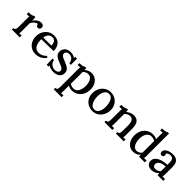

<svg xmlns="http://www.w3.org/2000/svg" viewBox="254 -2178 3856 3856"><g transform="rotate(45 2181.5 -250.0)"><path d="M43 -42Q73 -42 85 -56Q97 -70 99.5 -95Q102 -120 102 -153V-361Q102 -377 102.5 -395.5Q103 -414 106 -432Q89 -431 70 -430.5Q51 -430 35 -429V-482H69Q111 -482 133 -491Q155 -500 165 -510H201Q203 -496 204 -471Q205 -446 206 -415Q225 -443 250 -465.5Q275 -488 304.5 -502Q334 -516 366 -516Q397 -516 419.5 -499.5Q442 -483 442 -446Q442 -436 436.5 -423Q431 -410 418.5 -400.5Q406 -391 385 -391Q364 -392 348.5 -407Q333 -422 334 -448Q310 -448 286 -433.5Q262 -419 241.5 -395Q221 -371 207 -343V-124Q207 -106 206.5 -87.5Q206 -69 203 -50Q219 -51 236 -51.5Q253 -52 267 -53V0H43Z M725 16Q655 16 599.5 -16.5Q544 -49 512 -108.5Q480 -168 480 -249Q480 -319 511.5 -380Q543 -441 600 -478.5Q657 -516 732 -516Q774 -516 811.5 -503Q849 -490 878.5 -462.5Q908 -435 925 -391.5Q942 -348 942 -286L598 -280Q598 -212 613.5 -159Q629 -106 664 -77Q699 -48 755 -48Q782 -48 812.5 -57.5Q843 -67 870.5 -85Q898 -103 917 -128L948 -101Q918 -56 879 -30.5Q840 -5 799.5 5.5Q759 16 725 16ZM602 -332H833Q833 -370 822.5 -400.5Q812 -431 790 -449Q768 -467 734 -467Q681 -467 647 -433.5Q613 -400 602 -332Z M1239 16Q1192 16 1152 3.5Q1112 -9 1088 -26L1091 7H1038L1033 -165H1075Q1077 -128 1098 -98Q1119 -68 1152.5 -51Q1186 -34 1225 -34Q1248 -34 1270 -41.5Q1292 -49 1307 -64.5Q1322 -80 1322 -103Q1322 -128 1306.5 -144.5Q1291 -161 1264.5 -174Q1238 -187 1204 -200Q1174 -212 1143.5 -225Q1113 -238 1087 -256Q1061 -274 1046 -300.5Q1031 -327 1031 -366Q1031 -389 1040 -415.5Q1049 -442 1069 -464.5Q1089 -487 1123 -501.5Q1157 -516 1207 -516Q1234 -516 1267.5 -507Q1301 -498 1330 -476L1329 -511H1382V-335H1339Q1336 -370 1320.5 -400Q1305 -430 1277 -449Q1249 -468 1209 -468Q1170 -468 1145.5 -448.5Q1121 -429 1121 -400Q1121 -371 1139.5 -353Q1158 -335 1188 -322Q1218 -309 1253 -296Q1295 -279 1332 -259Q1369 -239 1392 -209Q1415 -179 1415 -133Q1415 -83 1389.5 -49.5Q1364 -16 1324 0Q1284 16 1239 16Z M1487 255V213Q1517 213 1529 199Q1541 185 1543.5 160Q1546 135 1546 102L1547 -361Q1547 -377 1548 -395.5Q1549 -414 1551 -432Q1534 -431 1515 -430.5Q1496 -430 1480 -429V-482Q1525 -482 1550.5 -486.5Q1576 -491 1589.5 -497Q1603 -503 1610 -510H1646Q1647 -500 1648 -486Q1649 -472 1650 -458Q1682 -486 1721 -501Q1760 -516 1799 -516Q1857 -516 1905.5 -485.5Q1954 -455 1983.5 -399Q2013 -343 2013 -266Q2013 -183 1979 -119Q1945 -55 1887.5 -19.5Q1830 16 1760 16Q1728 16 1701 8.5Q1674 1 1650 -12V131Q1650 149 1649.5 167.5Q1649 186 1647 205Q1663 204 1679.5 203.5Q1696 203 1710 202V255ZM1753 -36Q1801 -36 1832.5 -64.5Q1864 -93 1879.5 -141.5Q1895 -190 1895 -251Q1895 -302 1881 -348.5Q1867 -395 1836.5 -424.5Q1806 -454 1757 -453Q1726 -453 1698 -438Q1670 -423 1651 -401Q1651 -388 1651.5 -373Q1652 -358 1652 -335.5Q1652 -313 1652 -278.5Q1652 -244 1651.5 -192.5Q1651 -141 1651 -68Q1671 -53 1697.5 -44Q1724 -35 1753 -36Z M2341 16Q2270 16 2213 -16Q2156 -48 2122.5 -105.5Q2089 -163 2089 -238Q2089 -319 2122.5 -381.5Q2156 -444 2213 -480Q2270 -516 2340 -516Q2411 -516 2468 -483.5Q2525 -451 2558.5 -393.5Q2592 -336 2592 -261Q2592 -182 2559 -119Q2526 -56 2469.5 -20Q2413 16 2341 16ZM2348 -34Q2396 -35 2423.5 -64Q2451 -93 2463 -138.5Q2475 -184 2475 -233Q2475 -276 2467.5 -317.5Q2460 -359 2444 -393Q2428 -427 2402 -447.5Q2376 -468 2339 -467Q2292 -467 2262.5 -438Q2233 -409 2219.5 -363.5Q2206 -318 2206 -267Q2206 -208 2221 -155Q2236 -102 2267.5 -68Q2299 -34 2348 -34Z M2673 0V-42Q2703 -42 2715 -56Q2727 -70 2729.5 -95Q2732 -120 2732 -153L2733 -361Q2733 -377 2733.5 -395.5Q2734 -414 2737 -432Q2719 -431 2700.5 -430.5Q2682 -430 2666 -429V-482Q2711 -482 2736.5 -486.5Q2762 -491 2775.5 -497Q2789 -503 2796 -510H2832Q2833 -501 2833.5 -493Q2834 -485 2834.5 -476Q2835 -467 2836 -453Q2858 -471 2884 -485Q2910 -499 2938.5 -507.5Q2967 -516 2993 -516Q3082 -516 3121.5 -462Q3161 -408 3161 -293V-124Q3161 -106 3160 -87.5Q3159 -69 3157 -50Q3173 -51 3189.5 -51.5Q3206 -52 3220 -53V0H2997V-42Q3027 -42 3039 -56Q3051 -70 3053.5 -95Q3056 -120 3056 -153V-293Q3055 -372 3030.5 -412Q3006 -452 2952 -451Q2920 -451 2889 -435Q2858 -419 2837 -396Q2837 -386 2837 -374.5Q2837 -363 2837 -351V-124Q2837 -106 2836 -87.5Q2835 -69 2833 -50Q2849 -51 2865.5 -51.5Q2882 -52 2896 -53V0Z M3497 16Q3436 16 3388.5 -14.5Q3341 -45 3313.5 -102Q3286 -159 3286 -236Q3286 -318 3318 -381Q3350 -444 3408 -480Q3466 -516 3540 -516Q3571 -516 3599.5 -508.5Q3628 -501 3647 -491V-605Q3647 -620 3648 -638.5Q3649 -657 3651 -677Q3633 -676 3614 -675Q3595 -674 3580 -674V-727Q3625 -727 3651.5 -731.5Q3678 -736 3692.5 -742Q3707 -748 3714 -755H3751V-124Q3751 -109 3750 -90Q3749 -71 3747 -50Q3765 -51 3783 -52Q3801 -53 3816 -53V0H3657Q3655 -14 3653.5 -26Q3652 -38 3651 -50Q3621 -18 3582 -1Q3543 16 3497 16ZM3538 -47Q3569 -47 3598.5 -64Q3628 -81 3647 -107Q3647 -120 3647 -134Q3647 -148 3647 -164V-436Q3628 -450 3602.5 -457.5Q3577 -465 3550 -465Q3501 -465 3467.5 -436.5Q3434 -408 3418 -359Q3402 -310 3403 -247Q3405 -193 3420 -147Q3435 -101 3464.5 -74Q3494 -47 3538 -47Z M4182 0Q4180 -16 4179 -28Q4178 -40 4176 -53Q4142 -19 4103 -1.5Q4064 16 4022 16Q3950 16 3913.5 -19.5Q3877 -55 3877 -108Q3877 -154 3904 -188Q3931 -222 3975 -243.5Q4019 -265 4071 -275.5Q4123 -286 4173 -286V-345Q4173 -377 4167 -404.5Q4161 -432 4142.5 -449.5Q4124 -467 4085 -467Q4059 -468 4033 -457.5Q4007 -447 3993 -423Q4001 -415 4003.5 -404.5Q4006 -394 4006 -385Q4006 -371 3994 -353.5Q3982 -336 3953 -337Q3929 -337 3916.5 -353.5Q3904 -370 3904 -392Q3904 -428 3930.5 -456Q3957 -484 4003 -500Q4049 -516 4106 -516Q4192 -516 4234.5 -471Q4277 -426 4277 -329Q4277 -293 4277 -260Q4277 -227 4276.5 -194Q4276 -161 4276 -124Q4276 -109 4275 -90Q4274 -71 4272 -50Q4289 -51 4307 -52Q4325 -53 4341 -53V0ZM4173 -240Q4141 -238 4107.5 -231Q4074 -224 4047 -210Q4020 -196 4003.5 -174Q3987 -152 3987 -121Q3989 -87 4009.5 -71Q4030 -55 4058 -55Q4093 -55 4120 -68.5Q4147 -82 4173 -106Q4172 -117 4172 -128.5Q4172 -140 4172 -153Q4172 -162 4172.5 -186.5Q4173 -211 4173 -240Z"/></g></svg>

Font: Lora Medium
Style: Regular
Weight: 500
Designer: Olga Karpushina, Alexei Vanyashin (Cyrillic)
Foundry: Cyreal
Version: Version 3.004